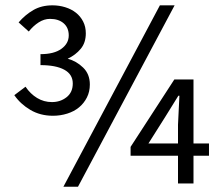

<svg xmlns="http://www.w3.org/2000/svg" viewBox="-20 -688 836 720"><path d="M49.8 -604Q74.7 -632.8 105.2 -650.4Q135.7 -668 176.8 -668Q201.7 -668 224.6 -660.9Q247.6 -653.8 264.6 -640.4Q281.7 -627 291.7 -607.4Q301.8 -587.9 301.8 -563Q301.8 -527.8 282.7 -504.9Q263.7 -481.9 233.9 -467.8Q266.6 -459 291.7 -434.6Q316.9 -410.2 316.9 -371.1Q316.9 -344.2 305.9 -322.5Q294.9 -300.8 276.4 -285.4Q257.8 -270 232.2 -262Q206.5 -253.9 178.7 -253.9Q130.9 -253.9 93.8 -275.9Q56.6 -297.9 33.7 -331.1L75.7 -362.8Q93.8 -335.9 119.1 -320.6Q144.5 -305.2 174.8 -305.2Q206.5 -305.2 229.7 -323.5Q252.9 -341.8 252.9 -375Q252.9 -409.2 221.2 -426.5Q189.5 -443.8 131.8 -443.8V-484.9Q182.6 -484.9 210.2 -504.9Q237.8 -524.9 237.8 -555.2Q237.8 -584 218.8 -600.6Q199.7 -617.2 167.5 -617.2Q145.5 -617.2 125 -604Q104.5 -590.8 87.9 -569.8ZM634.8 -668 272.5 12.2H217.8L579.6 -668ZM647.5 -149.9V-220.2L652.8 -329.1H648.9L598.6 -248L536.6 -149.9ZM763.7 -104H705.6V0H647.5V-104H469.7V-137.2L633.8 -390.1H705.6V-149.9H763.7Z"/></svg>

Font: Pyidaungsu Numbers
Style: Regular
Weight: 400
Designer: Sun Tun
Foundry: MCF
Version: Version 2.053; ttfautohint (v1.8.2)